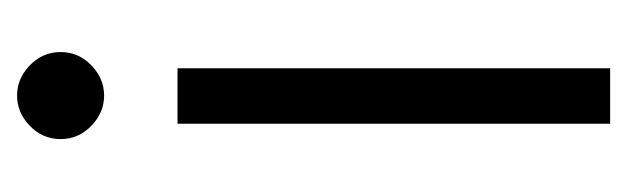

<svg xmlns="http://www.w3.org/2000/svg" viewBox="-275 -460 735 225"><g transform="rotate(-90 92.5 -347.5)"><path d="M60 0V-507H125V0ZM93 -593Q73 -593 57.5 -608Q42 -623 42 -644Q42 -665 57.5 -680Q73 -695 93 -695Q113 -695 128.5 -680Q144 -665 144 -644Q144 -623 128.5 -608Q113 -593 93 -593Z"/></g></svg>

Font: TikTok Sans Light
Style: Regular
Weight: 300
Version: Version 4.000